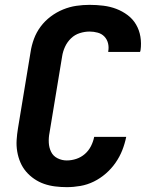

<svg xmlns="http://www.w3.org/2000/svg" viewBox="-20 -763 640 791"><path d="M255 8Q231 8 207 5Q183 2 161.5 -5.5Q140 -13 121 -26Q102 -39 87.5 -56Q73 -73 64 -94Q55 -115 51 -138.5Q47 -162 48.5 -186Q50 -210 54 -234L106 -549Q110 -576 120 -603Q130 -630 147.5 -653.5Q165 -677 189 -695Q213 -713 240 -724Q267 -735 294.5 -739Q322 -743 349 -743Q378 -743 406 -739.5Q434 -736 459 -726.5Q484 -717 505.5 -701Q527 -685 540.5 -662Q554 -639 558.5 -611.5Q563 -584 559 -556Q558 -554 558 -552.5Q558 -551 557 -549H426Q426 -550 426 -550.5Q426 -551 426 -552Q429 -569 425 -585Q421 -601 410 -612.5Q399 -624 382.5 -628.5Q366 -633 349 -633Q329 -633 308.5 -626.5Q288 -620 272.5 -605Q257 -590 248 -570.5Q239 -551 236 -531L184 -216Q180 -196 181 -175.5Q182 -155 190.5 -137.5Q199 -120 217 -111Q235 -102 255 -102Q275 -102 294.5 -108.5Q314 -115 329.5 -128.5Q345 -142 354.5 -160.5Q364 -179 368 -199H500Q494 -170 483.5 -143.5Q473 -117 456 -92.5Q439 -68 416 -48Q393 -28 366.5 -15Q340 -2 311.5 3Q283 8 255 8Z"/></svg>

Font: Iosevka Curly XBdExObl
Style: Regular
Weight: 800
Width: 7
Italic angle: -9°
Monospace: yes
Designer: Belleve Invis
Foundry: Belleve Invis
Version: Version 11.1.0; ttfautohint (v1.8.3)